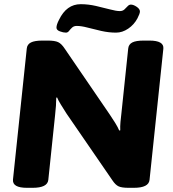

<svg xmlns="http://www.w3.org/2000/svg" viewBox="-20 -896 825 918"><path d="M109 2Q39 2 42 -37L108 -664Q110 -684 128 -693Q146 -702 183 -702H208Q242 -702 258 -694.5Q274 -687 289 -664L505 -348Q518 -329 531 -308Q544 -287 550 -272L555 -273Q554 -290 556 -312.5Q558 -335 561 -359L593 -664Q595 -684 612.5 -693Q630 -702 667 -702H694Q765 -702 761 -663L695 -36Q691 2 620 2H595Q562 2 547 -5Q532 -12 518 -33L298 -353Q284 -375 271 -396Q258 -417 253 -430L249 -429Q249 -413 247.5 -390Q246 -367 243 -342L211 -36Q207 2 136 2ZM295 -740Q283 -740 266.5 -746Q250 -752 250 -764Q250 -778 262 -801Q298 -876 366 -876Q402 -876 439 -867.5Q476 -859 506 -851Q536 -843 553 -843Q566 -843 574.5 -850.5Q583 -858 590 -866Q597 -874 606 -874Q618 -874 633.5 -863.5Q649 -853 649 -841Q649 -831 637 -808Q621 -778 593 -759Q565 -740 535 -740Q500 -740 464.5 -748Q429 -756 399 -764Q369 -772 347 -772Q333 -772 324.5 -764Q316 -756 310 -748Q304 -740 295 -740Z"/></svg>

Font: Asap Semi Expanded Semi Expanded ExtraBold
Style: Italic
Weight: 800
Width: 6
Italic angle: -6°
Designer: Pablo Cosgaya
Foundry: Omnibus-Type
Version: Version 3.001; ttfautohint (v1.8.4.7-5d5b)